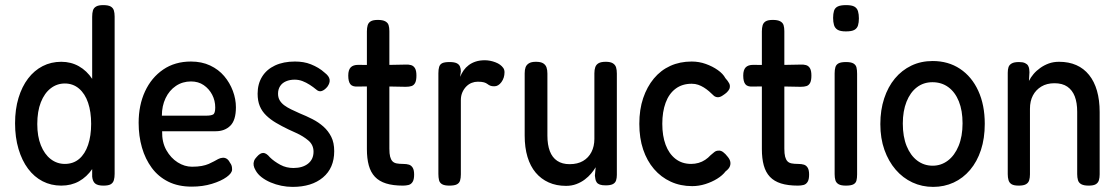

<svg xmlns="http://www.w3.org/2000/svg" viewBox="-20 -717 4380 752"><path d="M220 10Q180 10 147 -7Q114 -24 90 -56Q66 -88 52.5 -133.5Q39 -179 39 -234Q39 -289 52.5 -333.5Q66 -378 90 -409.5Q114 -441 147 -458Q180 -475 220 -475Q258 -475 289 -457.5Q320 -440 341.5 -407.5Q363 -375 374.5 -330.5Q386 -286 386 -232Q386 -177 375 -132.5Q364 -88 342 -56Q320 -24 289.5 -7Q259 10 220 10ZM234 -75Q267 -75 290 -94.5Q313 -114 325 -149.5Q337 -185 337 -232Q337 -279 325 -314.5Q313 -350 289.5 -370Q266 -390 234 -390Q203 -390 178.5 -371Q154 -352 140 -316.5Q126 -281 126 -231Q126 -183 140 -148Q154 -113 178.5 -94Q203 -75 234 -75ZM385 10Q363 10 353 2Q343 -6 341 -25V-651Q341 -666 344 -676Q347 -686 356.5 -691.5Q366 -697 384 -697Q404 -697 413.5 -691.5Q423 -686 426 -676Q429 -666 429 -652V-36Q429 -22 426 -11.5Q423 -1 414 4.5Q405 10 385 10Z M731 14Q678 14 639 -5.5Q600 -25 574.5 -59.5Q549 -94 536 -139Q523 -184 523 -236Q523 -305 548 -359Q573 -413 619 -444.5Q665 -476 728 -476Q770 -476 803 -460.5Q836 -445 858 -419Q880 -393 892 -361Q904 -329 904 -297Q904 -246 882 -224.5Q860 -203 825 -203H615Q614 -160 631.5 -129Q649 -98 676 -81Q703 -64 732 -64Q754 -64 770 -67Q786 -70 797.5 -75Q809 -80 818 -85Q827 -90 834.5 -94Q842 -98 851 -99Q860 -100 867.5 -95.5Q875 -91 880 -81Q886 -73 887.5 -67Q889 -61 889 -53Q889 -39 867.5 -23.5Q846 -8 810 3Q774 14 731 14ZM614 -264H788Q806 -264 814.5 -268.5Q823 -273 823 -296Q823 -323 811 -346Q799 -369 778 -383.5Q757 -398 728 -398Q695 -398 669 -380.5Q643 -363 628.5 -332.5Q614 -302 614 -264Z M1126 15Q1104 15 1082 10.5Q1060 6 1040 -2.5Q1020 -11 1004.5 -23Q989 -35 981 -50Q975 -60 973.5 -69Q972 -78 975 -86.5Q978 -95 986 -103Q999 -118 1011 -118Q1023 -118 1037 -101Q1045 -93 1055.5 -85.5Q1066 -78 1078 -71.5Q1090 -65 1103 -62Q1116 -59 1129 -59Q1165 -59 1186.5 -76Q1208 -93 1208 -123Q1208 -136 1203 -147Q1198 -158 1188 -166.5Q1178 -175 1166 -182.5Q1154 -190 1139.5 -196.5Q1125 -203 1110 -210Q1083 -223 1061 -236Q1039 -249 1022.5 -265Q1006 -281 997.5 -301.5Q989 -322 989 -350Q989 -388 1006.5 -416.5Q1024 -445 1057 -460.5Q1090 -476 1135 -476Q1152 -476 1167.5 -473.5Q1183 -471 1198 -465Q1213 -459 1226.5 -451Q1240 -443 1252 -432Q1269 -419 1271 -405.5Q1273 -392 1262 -377Q1251 -364 1240 -360.5Q1229 -357 1219 -366Q1207 -376 1193 -385Q1179 -394 1164.5 -399.5Q1150 -405 1134 -405Q1115 -405 1100 -398.5Q1085 -392 1077 -379.5Q1069 -367 1069 -350Q1069 -335 1075.5 -324Q1082 -313 1093.5 -304.5Q1105 -296 1120.5 -288.5Q1136 -281 1154 -273Q1179 -263 1203.5 -250.5Q1228 -238 1247 -221Q1266 -204 1277.5 -181Q1289 -158 1289 -125Q1289 -59 1245 -22Q1201 15 1126 15Z M1558 10Q1519 10 1492 1.5Q1465 -7 1448.5 -24.5Q1432 -42 1424.5 -69Q1417 -96 1417 -133V-594Q1417 -608 1420 -618Q1423 -628 1432 -633.5Q1441 -639 1460 -639Q1479 -639 1489 -633.5Q1499 -628 1502 -618.5Q1505 -609 1505 -595V-135Q1505 -115 1508 -103.5Q1511 -92 1517 -85.5Q1523 -79 1533.5 -77Q1544 -75 1558 -75Q1573 -75 1582 -72Q1591 -69 1596.5 -60Q1602 -51 1602 -33Q1602 -14 1596 -4.5Q1590 5 1580 7.5Q1570 10 1558 10ZM1383 -463 1462 -462 1566 -464Q1580 -465 1590 -462Q1600 -459 1605.5 -449.5Q1611 -440 1611 -421Q1611 -402 1606 -392.5Q1601 -383 1592 -380Q1583 -377 1569 -377L1463 -379L1380 -378Q1360 -377 1352 -387.5Q1344 -398 1344 -421Q1344 -443 1353.5 -453Q1363 -463 1383 -463Z M1740 10Q1721 10 1711.5 4.5Q1702 -1 1699.5 -11.5Q1697 -22 1697 -36V-430Q1697 -445 1700 -455Q1703 -465 1712 -469.5Q1721 -474 1741 -474Q1759 -474 1768.5 -469.5Q1778 -465 1781.5 -456.5Q1785 -448 1785 -437L1782 -416Q1788 -430 1796 -441.5Q1804 -453 1816 -462Q1828 -471 1843.5 -476Q1859 -481 1879 -481Q1889 -481 1899.5 -479Q1910 -477 1920.5 -473Q1931 -469 1938.5 -463.5Q1946 -458 1951 -451Q1956 -444 1956 -434Q1956 -412 1944 -395.5Q1932 -379 1916 -379Q1906 -379 1900 -381.5Q1894 -384 1889 -388Q1884 -392 1875.5 -394.5Q1867 -397 1851 -397Q1839 -397 1827.5 -392.5Q1816 -388 1806.5 -378.5Q1797 -369 1791 -355.5Q1785 -342 1785 -325V-34Q1785 -20 1782 -10Q1779 0 1769.5 5Q1760 10 1740 10Z M2197 11Q2159 11 2129 -2.5Q2099 -16 2078 -41Q2057 -66 2046 -102.5Q2035 -139 2035 -186V-430Q2035 -444 2038.5 -453.5Q2042 -463 2051.5 -469Q2061 -475 2079 -475Q2098 -475 2107.5 -469Q2117 -463 2120.5 -453Q2124 -443 2124 -429V-186Q2124 -150 2133.5 -125Q2143 -100 2162.5 -87Q2182 -74 2211 -74Q2242 -74 2263.5 -86.5Q2285 -99 2296.5 -121.5Q2308 -144 2308 -173V-430Q2308 -444 2311.5 -454Q2315 -464 2324.5 -469.5Q2334 -475 2353 -475Q2371 -475 2380.5 -469Q2390 -463 2393 -453Q2396 -443 2396 -429V-32Q2396 -20 2393 -10.5Q2390 -1 2380.5 4Q2371 9 2352 9Q2338 9 2329.5 6Q2321 3 2317 -3Q2313 -9 2312 -15.5Q2311 -22 2310 -29L2313 -62Q2306 -50 2295.5 -37.5Q2285 -25 2270.5 -14Q2256 -3 2237.5 4Q2219 11 2197 11Z M2691 12Q2645 12 2607 -5.5Q2569 -23 2541.5 -55Q2514 -87 2499 -131.5Q2484 -176 2484 -232Q2484 -288 2499 -332.5Q2514 -377 2541 -409.5Q2568 -442 2605.5 -459Q2643 -476 2689 -476Q2718 -476 2744.5 -466.5Q2771 -457 2791.5 -442.5Q2812 -428 2821 -411Q2831 -400 2836 -390.5Q2841 -381 2837 -369Q2833 -361 2826.5 -355Q2820 -349 2812 -344Q2793 -330 2777 -341Q2767 -351 2757 -359.5Q2747 -368 2736.5 -374.5Q2726 -381 2714.5 -385Q2703 -389 2689 -389Q2652 -389 2626 -369.5Q2600 -350 2587 -314.5Q2574 -279 2574 -232Q2574 -185 2587 -150Q2600 -115 2625.5 -95Q2651 -75 2687 -75Q2702 -75 2716 -79Q2730 -83 2742 -91Q2754 -99 2763 -109Q2771 -116 2778 -121.5Q2785 -127 2794 -127Q2803 -128 2812 -121.5Q2821 -115 2831 -102Q2839 -92 2840.5 -82.5Q2842 -73 2838 -64Q2834 -55 2822 -46Q2810 -30 2789 -17Q2768 -4 2742.5 4Q2717 12 2691 12Z M3105 10Q3066 10 3039 1.5Q3012 -7 2995.5 -24.5Q2979 -42 2971.5 -69Q2964 -96 2964 -133V-594Q2964 -608 2967 -618Q2970 -628 2979 -633.5Q2988 -639 3007 -639Q3026 -639 3036 -633.5Q3046 -628 3049 -618.5Q3052 -609 3052 -595V-135Q3052 -115 3055 -103.5Q3058 -92 3064 -85.5Q3070 -79 3080.5 -77Q3091 -75 3105 -75Q3120 -75 3129 -72Q3138 -69 3143.5 -60Q3149 -51 3149 -33Q3149 -14 3143 -4.5Q3137 5 3127 7.5Q3117 10 3105 10ZM2930 -463 3009 -462 3113 -464Q3127 -465 3137 -462Q3147 -459 3152.5 -449.5Q3158 -440 3158 -421Q3158 -402 3153 -392.5Q3148 -383 3139 -380Q3130 -377 3116 -377L3010 -379L2927 -378Q2907 -377 2899 -387.5Q2891 -398 2891 -421Q2891 -443 2900.5 -453Q2910 -463 2930 -463Z M3293 10Q3274 10 3264.5 4.5Q3255 -1 3252 -11Q3249 -21 3249 -35V-430Q3249 -444 3252 -454Q3255 -464 3264.5 -469Q3274 -474 3294 -474Q3313 -474 3322.5 -468.5Q3332 -463 3334.5 -453Q3337 -443 3337 -428V-34Q3337 -20 3334.5 -10Q3332 0 3322.5 5Q3313 10 3293 10ZM3293 -594Q3271 -594 3260.5 -600.5Q3250 -607 3246.5 -619Q3243 -631 3243 -647Q3243 -663 3246.5 -674.5Q3250 -686 3261 -691.5Q3272 -697 3294 -697Q3316 -697 3326.5 -691Q3337 -685 3340.5 -673Q3344 -661 3344 -645Q3344 -629 3340.5 -617.5Q3337 -606 3326.5 -600Q3316 -594 3293 -594Z M3635 15Q3591 15 3553.5 -2.5Q3516 -20 3488 -52.5Q3460 -85 3444 -130Q3428 -175 3428 -231Q3428 -286 3443 -331.5Q3458 -377 3485 -409.5Q3512 -442 3549.5 -460Q3587 -478 3633 -478Q3694 -478 3740 -447.5Q3786 -417 3811.5 -361.5Q3837 -306 3837 -232Q3837 -175 3822 -129.5Q3807 -84 3779.5 -51.5Q3752 -19 3715 -2Q3678 15 3635 15ZM3633 -68Q3666 -68 3692.5 -88Q3719 -108 3734.5 -145.5Q3750 -183 3750 -234Q3750 -284 3735.5 -320Q3721 -356 3694.5 -375.5Q3668 -395 3632 -395Q3597 -395 3571 -375Q3545 -355 3530.5 -318.5Q3516 -282 3516 -233Q3516 -182 3531 -145Q3546 -108 3572.5 -88Q3599 -68 3633 -68Z M3970 10Q3951 10 3942 4.5Q3933 -1 3930 -11.5Q3927 -22 3927 -35V-432Q3927 -445 3930 -454Q3933 -463 3942.5 -468.5Q3952 -474 3971 -474Q3986 -474 3994.5 -470Q4003 -466 4006.5 -460Q4010 -454 4011 -447Q4012 -440 4012 -434L4010 -400Q4017 -414 4028 -427Q4039 -440 4054.5 -451Q4070 -462 4088 -468.5Q4106 -475 4128 -475Q4166 -475 4195.5 -462Q4225 -449 4245.5 -423.5Q4266 -398 4276.5 -361.5Q4287 -325 4287 -278V-34Q4287 -21 4284 -11Q4281 -1 4272 4.5Q4263 10 4244 10Q4225 10 4215 4.5Q4205 -1 4202 -11.5Q4199 -22 4199 -35V-279Q4199 -315 4189.5 -339.5Q4180 -364 4160.5 -377.5Q4141 -391 4110 -391Q4080 -391 4058.5 -378Q4037 -365 4025.5 -343Q4014 -321 4014 -291V-34Q4014 -21 4011 -11Q4008 -1 3998.5 4.5Q3989 10 3970 10Z"/></svg>

Font: Fredoka SemiCondensed
Style: Regular
Weight: 400
Width: 4
Designer: Ben Nathan
Foundry: Milena B. Brandão, Ben Nathan
Version: Version 2.001